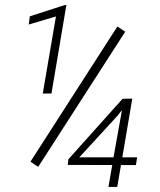

<svg xmlns="http://www.w3.org/2000/svg" viewBox="-20 -734 627 754"><path d="M182.1 -366.7 240.7 -714.4H234.9L97.2 -669.9L92.8 -637.7L199.7 -669.4L147.9 -366.7ZM460.4 -116.2 499.5 -346.7 461.4 -346.2 248.5 -108.4 246.1 -86.4 420.9 -85.9 405.8 0H440.4L455.1 -85.9H513.7L518.6 -116.2ZM291.5 -116.2 439.5 -277.3 459 -301.8 425.8 -116.2ZM129.9 -78.6 471.7 -609.4 440.9 -629.9 99.6 -99.1Z"/></svg>

Font: Roboto Mono ExtraLight
Style: Italic
Weight: 250
Italic angle: -10°
Monospace: yes
Designer: Google
Version: Version 3.000